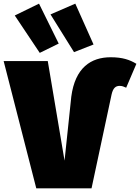

<svg xmlns="http://www.w3.org/2000/svg" viewBox="-52 -1033 768 1053"><path d="M162 -1013 29 -948 166 -743 270 -794ZM361 -1013 225 -954 354 -747 461 -789ZM147 0H450L560 -515C568 -550 582 -562 604 -562C618 -562 627 -558 640 -552L696 -683C660 -705 620 -719 555 -719C447 -719 360 -662 339 -503L302 -152L210 -698H-32Z"/></svg>

Font: Fira Sans Ultra
Style: Regular
Weight: 950
Designer: Carrois Corporate & Edenspiekermann AG
Foundry: Carrois Corporate GbR & Edenspiekermann AG
Version: Version 4.203;PS 004.203;hotconv 1.0.88;makeotf.lib2.5.64775